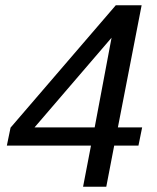

<svg xmlns="http://www.w3.org/2000/svg" viewBox="-20 -708 596 728"><path d="M413 -156 383 0H295L325 -156H6L20 -224L419 -688H517L427 -225H519L505 -156ZM403 -565 111 -225H339Z"/></svg>

Font: Libra Sans Modern
Style: Italic
Weight: 400
Italic angle: -12°
Foundry: Stefan Peev, Context Ltd
Version: Version 1.000